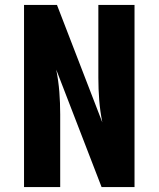

<svg xmlns="http://www.w3.org/2000/svg" viewBox="-20 -755 640 775"><path d="M77 0V-735H210L393 -261Q384 -306 380.5 -351Q377 -396 377 -441V-735H523V0H390L207 -474Q216 -429 219.5 -384Q223 -339 223 -294V0Z"/></svg>

Font: Iosevka Custom Heavy Extended
Style: Regular
Weight: 900
Width: 7
Monospace: yes
Designer: Belleve Invis
Foundry: Belleve Invis
Version: Version 11.2.4; ttfautohint (v1.8.4)